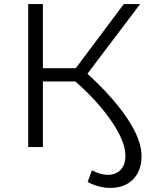

<svg xmlns="http://www.w3.org/2000/svg" viewBox="-20 -720 742 940"><path d="M408 -359Q532 -246 602.5 -141Q673 -36 673 44Q673 116 631.5 158Q590 200 521 200Q464 200 409 171L430 114Q472 136 507 136Q547 136 570.5 111.5Q594 87 594 42Q594 -27 525.5 -127Q457 -227 349 -321H190V0H118V-700H190V-386H351L586 -700H666Z"/></svg>

Font: Montserrat Alternates
Style: Regular
Weight: 400
Designer: Julieta Ulanovsky
Foundry: Julieta Ulanovsky
Version: Version 7.200;PS 007.200;hotconv 1.0.88;makeotf.lib2.5.64775